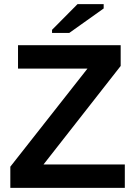

<svg xmlns="http://www.w3.org/2000/svg" viewBox="-20 -906 651 926"><path d="M582 -112.8V0H29.8V-102.1L401.9 -575.2H66.9V-688H562V-587.9L189.9 -112.8ZM480 -865.2 314 -747.1H231V-762.2L354 -886.2H480Z"/></svg>

Font: Arimo
Style: Bold
Weight: 700
Designer: Steve Matteson
Foundry: Monotype Imaging Inc.
Version: Version 1.33